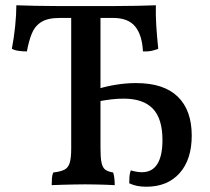

<svg xmlns="http://www.w3.org/2000/svg" viewBox="-20 -699 798 728"><path d="M176 3Q176 -12 177 -24Q178 -36 182 -45Q209 -48 224 -55.5Q239 -63 244.5 -82Q250 -101 250 -136V-644H361V-136Q361 -101 365 -82Q369 -63 379.5 -55.5Q390 -48 409 -45Q412 -36 413.5 -24Q415 -12 415 3Q400 2 381.5 1.5Q363 1 343 0.5Q323 0 303 0Q282 0 261 0.5Q240 1 218 1.5Q196 2 176 3ZM535 9Q516 9 500.5 6Q485 3 470 -4Q470 -19 471 -31Q472 -43 476 -53Q489 -49 500 -47.5Q511 -46 518 -46Q557 -46 576.5 -77Q596 -108 596 -168Q596 -249 559.5 -287Q523 -325 449 -325Q426 -325 404.5 -322.5Q383 -320 355 -315V-363Q384 -372 421.5 -378Q459 -384 496 -384Q601 -384 654 -332.5Q707 -281 707 -185Q707 -94 661 -42.5Q615 9 535 9ZM82 -504Q68 -504 52 -506Q36 -508 25 -514Q33 -556 37.5 -600Q42 -644 42 -679Q73 -678 113.5 -677Q154 -676 202.5 -676Q251 -676 306 -676Q361 -676 410 -676Q459 -676 500.5 -677Q542 -678 571 -679Q570 -642 572.5 -602Q575 -562 580 -514Q568 -509 553.5 -506Q539 -503 522 -504Q519 -566 492.5 -598.5Q466 -631 409 -631H207Q161 -631 136.5 -615.5Q112 -600 100.5 -571.5Q89 -543 82 -504Z"/></svg>

Font: Vollkorn Medium
Style: Regular
Weight: 500
Designer: Friedrich Althausen
Foundry: Friedrich Althausen
Version: Version 5.000